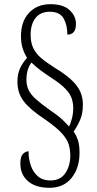

<svg xmlns="http://www.w3.org/2000/svg" viewBox="-20 -780 463 915"><path d="M216 115Q150 115 113.5 83.5Q77 52 77 -1Q77 -34 89.5 -46.5Q102 -59 116 -59Q116 -22 127 9.5Q138 41 161 60.5Q184 80 220 80Q268 80 291.5 45Q315 10 315 -39Q315 -66 307.5 -91.5Q300 -117 274 -145.5Q248 -174 193 -212Q122 -259 92.5 -298Q63 -337 63 -391Q63 -427 75.5 -454.5Q88 -482 109 -504Q96 -525 88 -549.5Q80 -574 80 -608Q80 -678 118.5 -719Q157 -760 220 -760Q282 -760 312 -731.5Q342 -703 342 -666Q342 -615 301 -615Q301 -661 283 -692.5Q265 -724 217 -724Q173 -724 149.5 -694.5Q126 -665 126 -614Q126 -578 138 -552Q150 -526 175.5 -504Q201 -482 241 -457Q310 -416 342.5 -375.5Q375 -335 375 -282Q375 -239 362 -209Q349 -179 331 -153Q343 -136 351 -113Q359 -90 359 -51Q359 21 321 68Q283 115 216 115ZM309 -177Q316 -190 322.5 -214.5Q329 -239 329 -264Q329 -288 322 -310Q315 -332 293 -355.5Q271 -379 228 -407Q199 -426 174 -444.5Q149 -463 130 -482Q120 -470 113 -449Q106 -428 106 -401Q106 -373 116 -351.5Q126 -330 151 -307.5Q176 -285 221 -253Q256 -230 278 -209Q300 -188 309 -177Z"/></svg>

Font: Noto Serif ExtraCondensed Light
Style: Regular
Weight: 300
Width: 2
Designer: Monotype Design Team
Foundry: Monotype Imaging Inc.
Version: Version 2.014; ttfautohint (v1.8.4.7-5d5b)